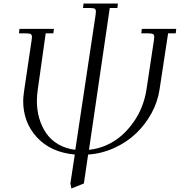

<svg xmlns="http://www.w3.org/2000/svg" viewBox="-20 -865 1014 1083"><path d="M86.9 -676.8 89.8 -702.1H284.2L280.8 -676.8H237.8L192.9 -358.9Q188 -322.3 188 -295.9Q188 -243.7 201.4 -197.5Q214.8 -151.4 240.7 -113.5Q266.6 -75.7 308.8 -51Q351.1 -26.4 404.8 -20L519 -779.8Q521 -793.5 521 -798.8Q521 -811.5 514.2 -815.7Q507.3 -819.8 488.8 -819.8H448.2L451.2 -845.2H645L642.1 -819.8H599.1L481.9 -20Q534.7 -25.4 582.5 -47.1Q630.4 -68.8 667.2 -101.8Q704.1 -134.8 733.4 -176.5Q762.7 -218.3 780.8 -264.9Q798.8 -311.5 806.2 -359.9L848.1 -637.2Q850.1 -650.9 850.1 -655.8Q850.1 -668.5 843.3 -672.6Q836.4 -676.8 817.9 -676.8H776.9L779.8 -702.1H974.1L971.2 -676.8H928.2L879.9 -359.9Q869.6 -290.5 834.7 -226.6Q799.8 -162.6 747.8 -112.8Q695.8 -63 625.2 -30.8Q554.7 1.5 477.1 6.8L453.1 169.9L382.8 198.2L377 169.9L401.9 6.8Q266.1 -5.9 188.5 -90.1Q110.8 -174.3 110.8 -295.9Q110.8 -317.4 116.2 -354L158.2 -637.2Q160.2 -650.9 160.2 -655.8Q160.2 -668.5 153.3 -672.6Q146.5 -676.8 127.9 -676.8Z"/></svg>

Font: Dihjauti
Style: Italic
Weight: 400
Italic angle: -9°
Designer: T. Christopher White
Version: Version 3.0.0